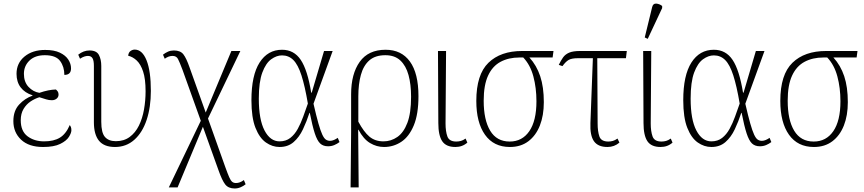

<svg xmlns="http://www.w3.org/2000/svg" viewBox="-20 -826 4916 1092"><path d="M225 10Q144 10 100 -31.5Q56 -73 56 -137Q56 -196 89 -231.5Q122 -267 165 -282V-284Q121 -298 97.5 -329Q74 -360 74 -406Q74 -467 119.5 -504.5Q165 -542 237 -542Q288 -542 320.5 -526.5Q353 -511 368.5 -487Q384 -463 384 -437Q384 -400 346 -400Q346 -446 322 -479Q298 -512 235 -512Q179 -512 147.5 -481.5Q116 -451 116 -406Q116 -360 142 -332Q168 -304 204 -298Q256 -316 298 -317Q304 -312 308.5 -305.5Q313 -299 313 -288Q313 -274 302 -265Q291 -256 275 -256Q258 -256 242.5 -261Q227 -266 204 -273Q178 -265 154 -249Q130 -233 114 -206.5Q98 -180 98 -142Q98 -80 136.5 -51Q175 -22 231 -22Q286 -22 320.5 -43Q355 -64 377 -115Q380 -111 383 -104Q386 -97 386 -85Q386 -70 372 -47.5Q358 -25 322.5 -7.5Q287 10 225 10Z M634 10Q572 10 543 -25.5Q514 -61 514 -131V-451Q514 -482 506 -495Q498 -508 480 -508Q471 -508 460 -504.5Q449 -501 435 -492L425 -515Q455 -539 489 -539Q529 -539 542.5 -513.5Q556 -488 556 -451V-133Q556 -71 577 -47Q598 -23 639 -23Q685 -23 717.5 -47Q750 -71 770 -111.5Q790 -152 799 -203Q808 -254 808 -307Q808 -377 794 -419Q780 -461 757.5 -482Q735 -503 709 -509Q711 -528 722.5 -536Q734 -544 746 -544Q789 -544 813.5 -483Q838 -422 838 -309Q838 -216 814 -144Q790 -72 744 -31Q698 10 634 10Z M940 240 1122 -139 1018 -429Q1001 -474 992 -491Q983 -508 961 -508Q939 -508 917 -492L907 -515Q921 -526 936 -532.5Q951 -539 969 -539Q1006 -539 1023 -517Q1040 -495 1058 -443L1150 -186L1296 -536H1347L1163 -152L1262 126Q1275 162 1283.5 181.5Q1292 201 1300.5 208Q1309 215 1322 215Q1345 215 1367 198L1377 222Q1365 232 1348.5 239Q1332 246 1315 246Q1279 246 1261 223Q1243 200 1223 143L1134 -105L990 240Z M1570 10Q1529 10 1492.5 -15.5Q1456 -41 1433 -99Q1410 -157 1410 -256Q1410 -398 1456.5 -470.5Q1503 -543 1584 -543Q1652 -543 1690.5 -485.5Q1729 -428 1750 -299H1753L1823 -536H1872L1763 -236Q1779 -166 1791 -124Q1803 -82 1813 -60.5Q1823 -39 1833.5 -32Q1844 -25 1857 -25Q1868 -25 1879.5 -30Q1891 -35 1901 -42L1911 -18Q1898 -8 1881.5 -1Q1865 6 1846 6Q1818 6 1801 -10Q1784 -26 1770.5 -67Q1757 -108 1742 -184H1740Q1724 -135 1703 -90.5Q1682 -46 1650 -18Q1618 10 1570 10ZM1570 -22Q1606 -22 1631 -41.5Q1656 -61 1673.5 -93Q1691 -125 1704.5 -162.5Q1718 -200 1731 -237Q1714 -337 1694.5 -397.5Q1675 -458 1648.5 -484.5Q1622 -511 1584 -511Q1553 -511 1522.5 -489Q1492 -467 1472 -413.5Q1452 -360 1452 -265Q1452 -146 1484.5 -84Q1517 -22 1570 -22Z M1974 240 1977 -75V-290Q1977 -406 2026 -474.5Q2075 -543 2173 -543Q2263 -543 2311.5 -476Q2360 -409 2360 -279Q2360 -177 2333.5 -113Q2307 -49 2262.5 -19.5Q2218 10 2164 10Q2122 10 2084.5 -12.5Q2047 -35 2019 -88H2017L2020 240ZM2161 -22Q2204 -22 2240 -47Q2276 -72 2297 -127.5Q2318 -183 2318 -276Q2318 -346 2303.5 -399Q2289 -452 2257 -482Q2225 -512 2172 -512Q2114 -512 2080.5 -482.5Q2047 -453 2032.5 -400Q2018 -347 2018 -278V-134Q2049 -76 2081 -49Q2113 -22 2161 -22Z M2570 10Q2517 10 2495 -23Q2473 -56 2473 -126L2471 -536H2517L2514 -124Q2514 -79 2524.5 -50Q2535 -21 2575 -21Q2589 -21 2601.5 -24.5Q2614 -28 2628 -38L2638 -15Q2610 10 2570 10Z M2880 10Q2788 10 2738.5 -59.5Q2689 -129 2689 -252Q2689 -402 2758 -469Q2827 -536 2950 -536H3128L3123 -499H2991Q3032 -454 3052.5 -392.5Q3073 -331 3073 -245Q3073 -169 3050.5 -112Q3028 -55 2985 -22.5Q2942 10 2880 10ZM2879 -21Q2950 -21 2990.5 -80Q3031 -139 3031 -250Q3031 -326 3013.5 -391.5Q2996 -457 2956 -499H2934Q2873 -499 2827 -474.5Q2781 -450 2756 -396Q2731 -342 2731 -253Q2731 -144 2768 -82.5Q2805 -21 2879 -21Z M3435 10Q3381 10 3358 -23Q3335 -56 3338 -126L3352 -495H3268Q3231 -495 3214 -485Q3197 -475 3179 -450L3158 -457Q3170 -482 3182.5 -499.5Q3195 -517 3217 -526.5Q3239 -536 3280 -536H3545L3540 -495H3377L3379 -124Q3379 -79 3389 -50Q3399 -21 3440 -21Q3453 -21 3465.5 -24.5Q3478 -28 3492 -38L3503 -15Q3474 10 3435 10Z M3737 10Q3684 10 3662 -23Q3640 -56 3640 -126L3638 -536H3684L3681 -124Q3681 -79 3691.5 -50Q3702 -21 3742 -21Q3756 -21 3768.5 -24.5Q3781 -28 3795 -38L3805 -15Q3777 10 3737 10ZM3664 -605 3647 -613 3689 -785Q3694 -807 3712.5 -805.5Q3731 -804 3746 -792V-780Z M4026 10Q3985 10 3948.5 -15.5Q3912 -41 3889 -99Q3866 -157 3866 -256Q3866 -398 3912.5 -470.5Q3959 -543 4040 -543Q4108 -543 4146.5 -485.5Q4185 -428 4206 -299H4209L4279 -536H4328L4219 -236Q4235 -166 4247 -124Q4259 -82 4269 -60.5Q4279 -39 4289.5 -32Q4300 -25 4313 -25Q4324 -25 4335.5 -30Q4347 -35 4357 -42L4367 -18Q4354 -8 4337.5 -1Q4321 6 4302 6Q4274 6 4257 -10Q4240 -26 4226.5 -67Q4213 -108 4198 -184H4196Q4180 -135 4159 -90.5Q4138 -46 4106 -18Q4074 10 4026 10ZM4026 -22Q4062 -22 4087 -41.5Q4112 -61 4129.5 -93Q4147 -125 4160.5 -162.5Q4174 -200 4187 -237Q4170 -337 4150.5 -397.5Q4131 -458 4104.5 -484.5Q4078 -511 4040 -511Q4009 -511 3978.5 -489Q3948 -467 3928 -413.5Q3908 -360 3908 -265Q3908 -146 3940.5 -84Q3973 -22 4026 -22Z M4609 10Q4517 10 4467.5 -59.5Q4418 -129 4418 -252Q4418 -402 4487 -469Q4556 -536 4679 -536H4857L4852 -499H4720Q4761 -454 4781.5 -392.5Q4802 -331 4802 -245Q4802 -169 4779.5 -112Q4757 -55 4714 -22.5Q4671 10 4609 10ZM4608 -21Q4679 -21 4719.5 -80Q4760 -139 4760 -250Q4760 -326 4742.5 -391.5Q4725 -457 4685 -499H4663Q4602 -499 4556 -474.5Q4510 -450 4485 -396Q4460 -342 4460 -253Q4460 -144 4497 -82.5Q4534 -21 4608 -21Z"/></svg>

Font: Noto Serif SemiCondensed ExtraLight
Style: Regular
Weight: 200
Width: 4
Designer: Monotype Design Team
Foundry: Monotype Imaging Inc.
Version: Version 2.014